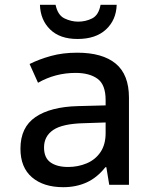

<svg xmlns="http://www.w3.org/2000/svg" viewBox="-20 -768 640 798"><path d="M243 10Q161 10 113 -31Q65 -72 65 -150Q65 -239 127.5 -281.5Q190 -324 304 -327L419 -330V-352Q419 -416 385.5 -440.5Q352 -465 294 -465Q210 -465 138 -424L103 -502Q143 -522 192 -535.5Q241 -549 301 -549Q406 -549 461 -503.5Q516 -458 516 -362V0H434L422 -73H418Q383 -29 339.5 -9.5Q296 10 243 10ZM263 -74Q304 -74 340 -89Q376 -104 397.5 -135.5Q419 -167 419 -215V-259L330 -256Q240 -254 201.5 -228Q163 -202 163 -155Q163 -112 190 -93Q217 -74 263 -74ZM302 -606Q229 -606 188.5 -645.5Q148 -685 146 -748H211Q220 -705 248 -691.5Q276 -678 305 -678Q336 -678 363 -691.5Q390 -705 398 -748H465Q463 -685 420.5 -645.5Q378 -606 302 -606Z"/></svg>

Font: Noto Sans Mono Medium
Style: Regular
Weight: 500
Designer: Monotype Design Team
Foundry: Monotype Imaging Inc.
Version: Version 2.014